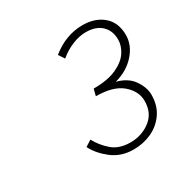

<svg xmlns="http://www.w3.org/2000/svg" viewBox="-106 -903 579 596"><g transform="rotate(-30 183.0 -605.0)"><path d="M210 -398Q165 -398 133 -423Q101 -448 86 -478L108 -492Q123 -464 147.5 -443Q172 -422 212 -422Q253 -422 283.5 -445.5Q314 -469 314 -512Q314 -547 283 -573.5Q252 -600 190 -600L196 -624Q247 -624 278.5 -638.5Q310 -653 324 -674.5Q338 -696 338 -718Q338 -750 318 -769Q298 -788 262 -788Q239 -788 214 -778Q189 -768 166 -749L152 -770Q178 -791 206 -801.5Q234 -812 264 -812Q309 -812 337.5 -787.5Q366 -763 366 -718Q366 -682 338.5 -651Q311 -620 266 -608Q305 -598 323.5 -571Q342 -544 342 -518Q342 -480 323.5 -453Q305 -426 275 -412Q245 -398 210 -398Z"/></g></svg>

Font: Source Sans 3 VF
Style: Italic
Weight: 200
Italic angle: -11°
Designer: Paul D. Hunt
Foundry: Adobe Systems Incorporated
Version: Version 3.042;hotconv 1.0.118;makeotfexe 2.5.65603